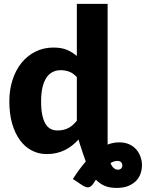

<svg xmlns="http://www.w3.org/2000/svg" viewBox="-20 -768 735 967"><path d="M522 -58V-40Q536.5 -45.5 550.8 -48.2Q565 -51 580.5 -51Q609.5 -51 630.8 -41.2Q652 -31.5 666 -15.5Q680 0.5 687.2 20.5Q694.5 40.5 695 61Q695.5 80.5 689.5 101.5Q683.5 122.5 668.5 139.5Q653.5 156.5 628.8 167.5Q604 178.5 567 178.5Q531.5 178.5 506.8 167.8Q482 157 463 137L450 157Q439 172.5 427 175.2Q415 178 394.5 165L347 133.5Q362.5 109.5 378.5 87.5Q394.5 65.5 412 45.5Q404.5 25.5 397.2 3.2Q390 -19 382 -43L375.5 -65.5Q360.5 -49 343.5 -35.5Q326.5 -22 306.8 -12.2Q287 -2.5 264.2 2.8Q241.5 8 215 8Q174.5 8 140 -10Q105.5 -28 80.5 -62Q55.5 -96 41.2 -145.2Q27 -194.5 27 -257.5Q27 -315.5 43 -365.2Q59 -415 88.2 -451.2Q117.5 -487.5 158.5 -508Q199.5 -528.5 249 -528.5Q289.5 -528.5 317 -517Q344.5 -505.5 367 -486V-748.5H522ZM367 -379.5Q349.5 -399 329 -406.8Q308.5 -414.5 286 -414.5Q264.5 -414.5 246.5 -406Q228.5 -397.5 215.2 -378.8Q202 -360 194.5 -330Q187 -300 187 -257.5Q187 -216.5 193 -188.5Q199 -160.5 209.8 -143.2Q220.5 -126 235.5 -118.5Q250.5 -111 269 -111Q286 -111 299.8 -114.2Q313.5 -117.5 325 -123.5Q336.5 -129.5 346.8 -138.8Q357 -148 367 -160ZM574 86.5Q584.5 86.5 590.2 80.5Q596 74.5 596 64.5Q596 55.5 590 49Q584 42.5 571 42.5Q554 42.5 536.5 53.5Q544 71.5 553.5 79Q563 86.5 574 86.5Z"/></svg>

Font: Lato 2
Style: Regular
Weight: 900
Designer: Lukasz Dziedzic with Adam Twardoch and Botio Nikoltchev
Foundry: tyPoland Lukasz Dziedzic
Version: Version 2.015; 2015-08-06; http://www.latofonts.com/